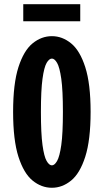

<svg xmlns="http://www.w3.org/2000/svg" viewBox="-20 -877 490 908"><path d="M225.5 11Q176 11 134.2 -23Q92.5 -57 67.2 -135.8Q42 -214.5 42 -348Q42 -481 67.2 -559.5Q92.5 -638 134.2 -672Q176 -706 225.5 -706Q274.5 -706 316.2 -672Q358 -638 383.2 -559.5Q408.5 -481 408.5 -348Q408.5 -214.5 383.2 -135.8Q358 -57 316.2 -23Q274.5 11 225.5 11ZM225.5 -95Q238 -95 250 -115.8Q262 -136.5 269.8 -191Q277.5 -245.5 277.5 -348Q277.5 -450 269.8 -504.5Q262 -559 250 -579.5Q238 -600 225.5 -600Q212.5 -600 200.5 -579.5Q188.5 -559 181 -504.5Q173.5 -450 173.5 -348Q173.5 -245.5 181 -191Q188.5 -136.5 200.5 -115.8Q212.5 -95 225.5 -95ZM90 -776.5V-857H359.5V-776.5Z"/></svg>

Font: Trispace Condensed SemiBold
Style: Regular
Weight: 600
Width: 3
Designer: Tyler Finck
Foundry: Etcetera Type Company
Version: Version 1.210; ttfautohint (v1.8.3)